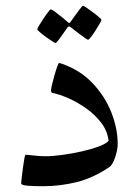

<svg xmlns="http://www.w3.org/2000/svg" viewBox="-20 -643 479 669"><path d="M390.1 -141.1Q390.1 -121.6 381.3 -95.2Q372.6 -68.8 361.3 -61Q304.2 -22.5 246.6 -8.3Q189 5.9 128.9 5.9Q93.3 5.9 73.5 3.9Q53.7 2 53.7 -4.4Q53.7 -6.3 55.4 -21.7Q57.1 -37.1 59.6 -56.2Q62 -75.2 64.7 -89.6Q67.4 -104 69.3 -104Q72.8 -104 96.2 -101.3Q119.6 -98.6 138.2 -98.6Q163.6 -98.6 197.8 -103.3Q231.9 -107.9 265.9 -115.7Q299.8 -123.5 325.2 -133.1Q350.6 -142.6 358.4 -152.3Q354.5 -186.5 332.8 -215.1Q311 -243.7 280.3 -265.4Q249.5 -287.1 217.8 -301Q186 -314.9 162.1 -319.3Q157.7 -321.8 157.7 -327.6Q157.7 -333.5 161.4 -348.9Q165 -364.3 169.9 -381.3Q174.8 -398.4 179.4 -410.9Q184.1 -423.3 185.5 -423.3Q189.5 -423.3 192.4 -421.9Q257.3 -400.4 301.3 -354.5Q345.2 -308.6 367.7 -252Q390.1 -195.3 390.1 -141.1ZM333.5 -574.2Q333.5 -571.8 327.4 -560.8Q321.3 -549.8 312.7 -536.6Q304.2 -523.4 296.9 -513.9Q289.6 -504.4 286.6 -504.4Q285.2 -504.4 276.1 -510.7Q267.1 -517.1 255.6 -525.6Q244.1 -534.2 235.6 -541Q227.1 -547.9 226.1 -548.3Q223.1 -550.8 220.7 -550.8Q218.3 -550.8 215.8 -548.3Q214.8 -547.4 205.6 -533.7Q196.3 -520 186.3 -506.6Q176.3 -493.2 173.3 -493.2Q171.4 -493.2 161.4 -499.5Q151.4 -505.9 139.4 -514.6Q127.4 -523.4 118.7 -531Q109.9 -538.6 109.9 -541Q109.9 -543.9 116.5 -554.7Q123 -565.4 131.6 -578.4Q140.1 -591.3 147.5 -600.8Q154.8 -610.4 156.2 -610.4Q160.6 -610.4 174.3 -600.1Q188 -589.8 200.7 -579.3Q213.4 -568.8 214.4 -567.4Q218.8 -563 220.7 -563Q223.6 -563 227.1 -568.4Q228 -569.8 237.5 -583.3Q247.1 -596.7 257.1 -609.9Q267.1 -623 269 -623Q271.5 -623 281.5 -616.2Q291.5 -609.4 303.7 -600.3Q315.9 -591.3 324.7 -583.5Q333.5 -575.7 333.5 -574.2Z"/></svg>

Font: Rohingya Solluk
Style: Regular
Weight: 400
Designer: SIL International
Foundry: SIL International
Version: Version 1.001